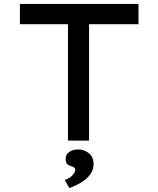

<svg xmlns="http://www.w3.org/2000/svg" viewBox="-20 -720 810 983"><path d="M328 0V-596H82V-700H689V-596H436V0ZM335 243 311 201Q325 198 337 189.5Q349 181 357 170Q365 159 365 149Q365 141 359.5 137.5Q354 134 345 131Q333 128 324.5 120.5Q316 113 316 94Q316 71 334.5 58Q353 45 381 45Q410 45 434.5 64Q459 83 459 122Q459 146 446.5 166Q434 186 414.5 201Q395 216 373.5 226.5Q352 237 335 243Z"/></svg>

Font: Lexend Peta
Style: Regular
Weight: 400
Designer: Bonnie Shaver-Troup, Thomas Jockin
Foundry: Lexend
Version: Version 1.007